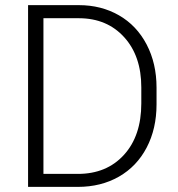

<svg xmlns="http://www.w3.org/2000/svg" viewBox="-20 -731 695 751"><path d="M89.8 0V-710.9H288.6Q376 -710.9 445.3 -671.1Q514.6 -631.3 553.5 -557.1Q592.3 -482.9 592.3 -388.2V-322.8Q592.3 -227.5 553.7 -153.8Q515.1 -80.1 445.1 -40Q375 0 284.2 0ZM149.9 -659.7V-50.8H284.7Q397 -50.8 464.8 -125.2Q532.7 -199.7 532.7 -326.7V-389.2Q532.7 -511.7 465.8 -585.4Q398.9 -659.2 289.6 -659.7Z"/></svg>

Font: Vazir Thin FD-UI
Style: Thin-FD-UI
Weight: 100
Designer: Saber Rastikerdar
Foundry: Saber Rastikerdar
Version: Version 30.1.0